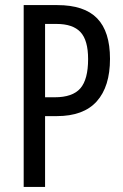

<svg xmlns="http://www.w3.org/2000/svg" viewBox="-20 -734 483 754"><path d="M205 -714Q311 -714 361.5 -662Q412 -610 412 -503Q412 -394 360 -336Q308 -278 203 -278H157V0H73V-714ZM202 -640H157V-352H195Q265 -352 295.5 -387Q326 -422 326 -502Q326 -576 296 -608Q266 -640 202 -640Z"/></svg>

Font: Noto Sans Sinhala ExtraCondensed
Style: Regular
Weight: 400
Width: 2
Designer: Jelle Bosma - Monotype Design Team
Foundry: Monotype Imaging Inc.
Version: Version 2.006; ttfautohint (v1.8.4.7-5d5b)